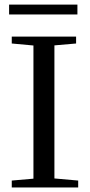

<svg xmlns="http://www.w3.org/2000/svg" viewBox="-20 -824 395 844"><path d="M20 -760.3V-803.7H320.3V-760.3ZM31.7 0V-30.3L127 -38.6V-624L31.7 -632.8V-663.1H314.5V-632.8L219.2 -624.5V-39.6L323.7 -30.3V0Z"/></svg>

Font: Elstob 10pt
Style: Regular
Weight: 400
Designer: Peter S. Baker
Version: Version 1.015